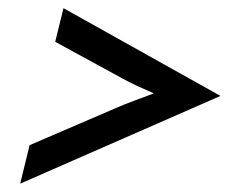

<svg xmlns="http://www.w3.org/2000/svg" viewBox="-20 -547 561 468"><path d="M29.2 -99.3 52.1 -193.1 261.8 -283.3Q284 -293.1 307.6 -301.7Q331.2 -310.4 354.9 -319.4Q335.4 -327.8 316 -336.8Q296.5 -345.8 279.9 -354.9L114.6 -445.1L134.7 -527.1L517.4 -313.2Z"/></svg>

Font: Afacad Medium
Style: Italic
Weight: 500
Italic angle: -14°
Designer: Kristian Moeller
Foundry: Dicotype
Version: Version 1.000; ttfautohint (v1.8.4.7-5d5b)